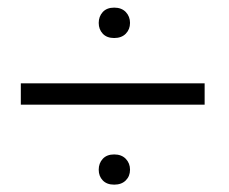

<svg xmlns="http://www.w3.org/2000/svg" viewBox="-20 -592 608 509"><path d="M522.5 -314.5H35.2V-371.1H522.5ZM241.7 -531.2Q241.7 -548.3 252.4 -560.1Q263.2 -571.8 282.7 -571.8Q302.2 -571.8 313.5 -560.1Q324.7 -548.3 324.7 -531.2Q324.7 -514.2 313.5 -502.7Q302.2 -491.2 282.7 -491.2Q263.2 -491.2 252.4 -502.7Q241.7 -514.2 241.7 -531.2ZM241.7 -142.1Q241.7 -159.2 252.4 -170.9Q263.2 -182.6 282.7 -182.6Q302.2 -182.6 313.5 -170.9Q324.7 -159.2 324.7 -142.1Q324.7 -125 313.5 -113.8Q302.2 -102.5 282.7 -102.5Q263.2 -102.5 252.4 -113.8Q241.7 -125 241.7 -142.1Z"/></svg>

Font: Vazir Thin FD
Style: Thin-FD
Weight: 100
Designer: Saber Rastikerdar
Foundry: Saber Rastikerdar
Version: Version 30.0.0